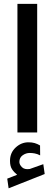

<svg xmlns="http://www.w3.org/2000/svg" viewBox="-20 -698 287 1011"><path d="M70.3 222.2Q53.7 209 43.2 192.9Q32.7 176.8 32.7 148.9Q32.7 106.4 62.3 78.9Q91.8 51.3 129.9 51.3Q148.4 51.3 162.6 55.4Q176.8 59.6 190.9 67.9L191.4 120.1Q176.3 112.3 162.8 109.9Q149.4 107.4 136.7 107.4Q116.7 107.4 99.4 119.6Q82 131.8 82 155.3Q82.5 169.4 95.9 182.6Q109.4 195.8 136.2 191.9Q137.2 191.9 138.4 191.4Q139.6 190.9 140.6 190.4L208 166.5L215.3 218.3L25.4 293.5L18.1 242.7ZM175.8 -677.7V-0.5H71.8V-677.7Z"/></svg>

Font: Vazirmatn UI FD Medium
Style: Regular
Weight: 500
Designer: Saber Rastikerdar
Foundry: Saber Rastikerdar
Version: Version 33.003